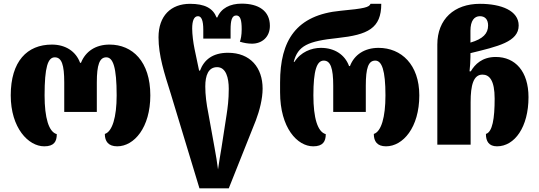

<svg xmlns="http://www.w3.org/2000/svg" viewBox="-20 -795 2963 1055"><path d="M223 9C277 9 292 -17 292 -58C248 -70 225 -147 225 -271C225 -426 243 -480 281 -480C319 -480 333 -439 333 -342V-180H512V-342C512 -439 527 -480 564 -480C601 -480 621 -426 621 -271C621 -151 597 -72 556 -59C556 -19 575 9 624 9C717 9 806 -94 806 -271C806 -458 707 -550 582 -550C506 -550 450 -513 425 -450H420C397 -513 340 -550 265 -550C129 -550 39 -458 39 -271C39 -92 136 9 223 9Z M1076 240H1237L1386 -134C1406 -187 1423 -252 1423 -308C1423 -423 1356 -505 1233 -505C1148 -505 1101 -466 1079 -407H1074L1049 -526C1042 -560 1036 -606 1036 -638C1036 -681 1046 -706 1068 -706C1087 -706 1097 -682 1097 -632V-583H1247V-632C1247 -682 1254 -710 1278 -710C1301 -710 1308 -685 1308 -634C1308 -601 1303 -578 1298 -566C1319 -559 1343 -555 1365 -555C1418 -555 1463 -590 1463 -653C1463 -736 1400 -775 1308 -775C1244 -775 1195 -750 1174 -699H1170C1150 -750 1105 -774 1024 -774C919 -774 851 -708 851 -590C851 -490 883 -392 918 -281ZM1178 136C1174 101 1166 56 1159 17L1125 -171C1114 -225 1108 -274 1108 -320C1108 -381 1125 -426 1173 -426C1222 -426 1237 -367 1237 -307C1237 -246 1231 -204 1225 -164L1197 17C1191 52 1183 101 1178 136Z M1701 9C1754 9 1770 -17 1770 -58C1725 -70 1702 -147 1702 -271C1702 -409 1721 -462 1759 -462C1796 -462 1811 -421 1811 -324V-180H1990V-324C1990 -421 2004 -462 2042 -462C2078 -462 2098 -409 2098 -271C2098 -151 2075 -72 2034 -59C2034 -19 2052 9 2101 9C2194 9 2284 -94 2284 -271C2284 -440 2185 -532 2060 -532C1984 -532 1927 -495 1903 -432H1898C1875 -495 1818 -532 1743 -532C1691 -532 1632 -509 1598 -455H1594C1617 -544 1672 -569 1835 -586C2001 -604 2075 -639 2075 -774H2016C2009 -755 1982 -748 1853 -736C1607 -713 1519 -573 1519 -342V-288C1519 -92 1614 9 1701 9Z M2711 9C2808 9 2884 -97 2884 -261C2884 -403 2811 -482 2704 -482C2629 -482 2589 -441 2567 -403H2560C2563 -436 2565 -454 2565 -483V-503C2716 -540 2830 -565 2830 -655C2830 -736 2735 -774 2617 -774C2476 -774 2383 -690 2383 -550V0H2566V-234C2566 -326 2581 -385 2631 -385C2669 -385 2698 -354 2698 -253C2698 -143 2686 -70 2650 -59C2650 -19 2666 9 2711 9ZM2565 -561V-626C2565 -681 2586 -706 2617 -706C2646 -706 2662 -687 2662 -655C2662 -611 2634 -581 2565 -561Z"/></svg>

Font: Noto Serif Georgian SemiCondensed Black
Style: Regular
Weight: 900
Width: 4
Designer: Monotype Design Team, Akaki Razmadze
Foundry: Google LLC
Version: Version 2.003